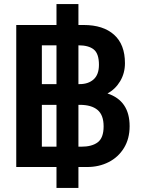

<svg xmlns="http://www.w3.org/2000/svg" viewBox="-20 -822 701 945"><path d="M258 0H60V-699H258V-802H366V-699H392Q488 -699 541.5 -651Q595 -603 595 -511Q595 -462 571.5 -422.5Q548 -383 509 -362Q618 -326 618 -201Q618 -139 590 -93.5Q562 -48 514.5 -24Q467 0 409 0H366V103H258ZM258 -408V-599H186V-408ZM372 -408Q415 -408 441 -431.5Q467 -455 467 -503Q467 -558 441.5 -578.5Q416 -599 366 -599V-408ZM258 -100V-306H186V-100ZM380 -100Q433 -100 461.5 -122Q490 -144 490 -200Q490 -256 460 -281Q430 -306 373 -306H366V-100Z"/></svg>

Font: Prompt SemiBold
Style: Regular
Weight: 600
Designer: Katatrad Team
Foundry: CadsonDemak
Version: Version 1.001